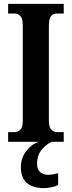

<svg xmlns="http://www.w3.org/2000/svg" viewBox="-20 -734 371 994"><path d="M22 0V-50H56Q72 -50 85 -62.5Q98 -75 98 -109V-601Q98 -639 85 -651.5Q72 -664 56 -664H22V-714H310V-664H275Q256 -664 244.5 -651Q233 -638 233 -601V-110Q233 -76 245.5 -63Q258 -50 275 -50H310V0ZM210 240Q150 240 119 213.5Q88 187 88 130Q88 83 117 46.5Q146 10 183 0H249Q223 10 197.5 39Q172 68 172 115Q172 144 188.5 157.5Q205 171 229 171Q250 171 281 163V224Q268 231 245.5 235.5Q223 240 210 240Z"/></svg>

Font: Noto Serif Ethiopic ExtraCondensed
Style: Bold
Weight: 700
Width: 2
Designer: Monotype Design Team
Foundry: Monotype Imaging Inc.
Version: Version 2.102; ttfautohint (v1.8.4.7-5d5b)